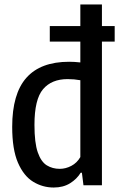

<svg xmlns="http://www.w3.org/2000/svg" viewBox="-20 -828 534 858"><path d="M220 10Q170.5 10 128.2 -15.8Q86 -41.5 60.2 -101Q34.5 -160.5 34.5 -261Q34.5 -409 98 -480.5Q161.5 -552 289 -552Q312.5 -552 339 -549V-642H202.5V-711.5H339V-808H435.5V-711.5H492.5V-642H435.5V0H353L346 -56H340.5Q323.5 -28 293 -9Q262.5 10 220 10ZM247 -73.5Q273.5 -73.5 298.8 -86.8Q324 -100 339 -126V-469.5Q311.5 -474.5 282 -474.5Q210.5 -474.5 172.2 -429.2Q134 -384 134 -270Q134 -189.5 148.8 -147.2Q163.5 -105 189 -89.2Q214.5 -73.5 247 -73.5Z"/></svg>

Font: Encode Sans Cnd Md
Style: Regular
Weight: 500
Width: 3
Designer: Multiple Designers
Foundry: Impallari Type
Version: Version 3.002; ttfautohint (v1.8.3) -l 8 -r 50 -G 200 -x 14 